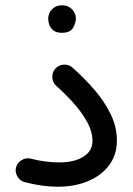

<svg xmlns="http://www.w3.org/2000/svg" viewBox="-20 -668 506 729"><path d="M40.5 -31.2Q44.9 -49.3 61.3 -59.6Q77.6 -69.8 95.7 -65.9Q123 -58.6 151.9 -54.9Q180.7 -51.3 204.1 -51.3Q262.2 -51.3 296.6 -73Q331.1 -94.7 331.1 -132.3Q331.1 -168.5 310.8 -205.1Q290.5 -241.7 259.3 -276.6Q228 -311.5 193.8 -341.8Q179.7 -354.5 178.7 -373.8Q177.7 -393.1 189.9 -407.2Q202.6 -421.4 221.9 -422.6Q241.2 -423.8 255.4 -411.1Q302.2 -369.6 340.3 -325Q378.4 -280.3 401.1 -232.7Q423.8 -185.1 423.8 -133.8Q423.8 -80.6 394.8 -41.3Q365.7 -2 314.9 19.5Q264.2 41 198.2 41Q142.1 41 75.2 23.9Q57.1 20 46.9 3.4Q36.6 -13.2 40.5 -31.2ZM163.1 -597.7Q163.1 -617.2 177.5 -632.6Q191.9 -647.9 214.8 -647.9Q231 -647.9 242.2 -641.4Q253.4 -634.8 259.8 -624.5Q268.1 -612.3 268.1 -597.2Q268.1 -581.1 257.3 -562.3Q246.6 -543.5 214.8 -543.5Q193.8 -543.5 182.6 -552.7Q171.4 -562 167 -574.2Q163.1 -584.5 163.1 -597.7Z"/></svg>

Font: Mikhak Medium
Style: Regular
Weight: 500
Designer: Amin Abedi
Version: Version 3.3